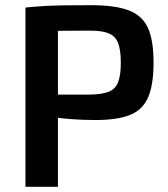

<svg xmlns="http://www.w3.org/2000/svg" viewBox="-20 -719 647 739"><path d="M332 -699Q422 -699 474.5 -679.5Q527 -660 549 -612.5Q571 -565 571 -478Q571 -391 549.5 -343Q528 -295 479 -276Q430 -257 347 -257Q302 -257 260.5 -260Q219 -263 183.5 -268Q148 -273 123 -278.5Q98 -284 88 -288L91 -355Q148 -355 208.5 -355Q269 -355 329 -355Q373 -356 398.5 -366Q424 -376 434.5 -402.5Q445 -429 445 -478Q445 -527 434.5 -553.5Q424 -580 398.5 -590.5Q373 -601 329 -601Q241 -601 178 -600Q115 -599 92 -597L78 -690Q118 -694 153.5 -696Q189 -698 230.5 -698.5Q272 -699 332 -699ZM203 -690V0H78V-690Z"/></svg>

Font: Exo 2 SemiBold
Style: Regular
Weight: 600
Designer: Natanael Gama
Foundry: Natanael Gama
Version: Version 2.010